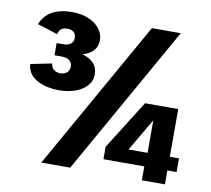

<svg xmlns="http://www.w3.org/2000/svg" viewBox="-78 -795 971 884"><g transform="rotate(10 407.0 -353.5)"><path d="M564 -698H699L305 0H170ZM791 -129V-65H748V0H640V-65H449V-123L593 -352H748V-129ZM644 -129V-281L555 -129ZM189 -342Q165 -342 140 -347Q115 -352 93 -363Q71 -374 57 -392.5Q43 -411 41 -438L140 -458Q143 -438 155 -429Q167 -420 185 -420Q203 -420 215 -430Q227 -440 227 -459Q227 -477 214 -487Q201 -497 180 -497H144V-554H175Q197 -554 209.5 -563.5Q222 -573 222 -592Q222 -609 211.5 -618.5Q201 -628 181 -628Q163 -628 152.5 -619.5Q142 -611 139 -595L44 -625Q53 -648 70.5 -666.5Q88 -685 117.5 -696Q147 -707 191 -707Q234 -707 267 -693Q300 -679 319 -655Q338 -631 338 -602Q338 -571 320 -552Q302 -533 273 -525V-523Q304 -514 323 -494Q342 -474 342 -442Q342 -398 299.5 -370Q257 -342 189 -342Z"/></g></svg>

Font: Parkinsans SemiBold
Style: Regular
Weight: 600
Designer: Red Stone, Indian Type Foundry
Foundry: Indian Type Foundry
Version: Version 1.000